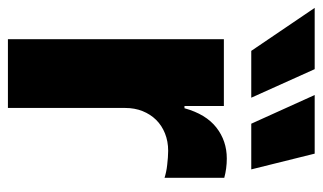

<svg xmlns="http://www.w3.org/2000/svg" viewBox="-209 -630 815 485"><g transform="rotate(90 198.5 -387.5)"><path d="M55 -545.5H223.7V-446H229.4Q244.3 -500 278.1 -526.5Q311.8 -552.9 356.5 -552.9Q381.4 -552.9 405.2 -546.5V-395.6Q398.8 -397.7 390.4 -399.5Q382.1 -401.3 372.7 -402.3Q363.3 -403.4 354 -404.1Q344.8 -404.8 337 -404.8Q313.2 -404.8 293.1 -396.8Q273.1 -388.8 258.9 -374.5Q244.7 -360.1 236.7 -340.2Q228.7 -320.3 228.7 -296.2V0H55ZM130.7 -774.9 202.8 -614.7H84.5L-24.1 -774.9ZM344.1 -774.9 383.9 -614.7H268.5L196 -774.9Z"/></g></svg>

Font: Inter P Extra Bold
Style: Regular
Weight: 800
Designer: Rasmus Andersson
Foundry: rsms
Version: Version 3.018;git-588b23468